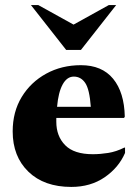

<svg xmlns="http://www.w3.org/2000/svg" viewBox="-20 -727 543 757"><path d="M261 10Q154 10 92 -50Q30 -110 30 -209Q30 -286 65.5 -344.5Q101 -403 162 -436.5Q223 -470 299 -470Q382 -470 426 -416.5Q470 -363 472 -267L469 -262H202Q202 -255 202 -247Q202 -190 237 -154.5Q272 -119 346 -119Q375 -119 406.5 -124Q438 -129 470 -145H473V-124Q448 -66 392.5 -28Q337 10 261 10ZM271 -425Q244 -425 227 -394Q210 -363 205 -306H338Q333 -375 316 -400Q299 -425 271 -425ZM241 -530 102 -707H131L270 -630L409 -707H438L299 -530Z"/></svg>

Font: Spectral ExtraBold
Style: Regular
Weight: 800
Designer: Jean-Baptiste Levee
Foundry: Production Type
Version: Version 2.001